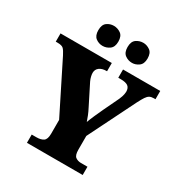

<svg xmlns="http://www.w3.org/2000/svg" viewBox="-209 -1078 1162 1229"><g transform="rotate(30 371.5 -463.5)"><path d="M168 0V-61H203Q235 -61 254 -73.5Q273 -86 273 -128V-230L88 -600Q73 -630 61 -641.5Q49 -653 17 -653H4V-714H383V-653H379Q347 -653 327.5 -638.5Q308 -624 308 -598Q308 -587 311.5 -572Q315 -557 322 -542L396 -395Q410 -368 417.5 -349Q425 -330 433 -307Q443 -334 456.5 -364.5Q470 -395 485 -427L539 -540Q550 -566 552.5 -580.5Q555 -595 555 -600Q555 -629 538 -641Q521 -653 485 -653H466V-714H741V-653H729Q710 -653 698 -646.5Q686 -640 675 -623.5Q664 -607 648 -576L475 -228V-126Q475 -85 492 -73Q509 -61 532 -61H580V0ZM494 -779Q465 -779 442 -796Q419 -813 419 -853Q419 -894 442 -910.5Q465 -927 494 -927Q520 -927 543.5 -910.5Q567 -894 567 -853Q567 -813 543.5 -796Q520 -779 494 -779ZM276 -779Q248 -779 225.5 -796Q203 -813 203 -853Q203 -894 225.5 -910.5Q248 -927 276 -927Q304 -927 327.5 -910.5Q351 -894 351 -853Q351 -813 327.5 -796Q304 -779 276 -779Z"/></g></svg>

Font: Noto Serif Telugu Black
Style: Regular
Weight: 900
Designer: Jelle Bosma - Monotype Design Team
Foundry: Monotype Imaging Inc.
Version: Version 2.005; ttfautohint (v1.8.4.7-5d5b)